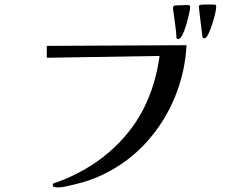

<svg xmlns="http://www.w3.org/2000/svg" viewBox="-20 -821 1040 841"><path d="M797 -623Q791 -505 746 -395.5Q701 -286 622 -198.5Q543 -111 436 -59Q405 -43 372.5 -32Q340 -21 306 -13Q288 -9 269.5 -4.5Q251 0 232 0Q228 0 219.5 -1.5Q211 -3 211 -10Q211 -17 218 -19.5Q225 -22 230 -23Q289 -44 349 -78Q409 -112 456 -153Q554 -237 608 -343Q662 -449 679 -576L185 -568V-620ZM813 -790Q813 -782 808 -759.5Q803 -737 795.5 -711.5Q788 -686 779 -668Q770 -650 761 -650Q754 -650 753 -655Q752 -680 748.5 -704Q745 -728 742 -753Q741 -761 739.5 -770Q738 -779 738 -787Q738 -794 743 -796Q744 -797 757.5 -797.5Q771 -798 785.5 -798.5Q800 -799 804 -799Q813 -799 813 -790ZM927 -789Q927 -781 922 -759.5Q917 -738 909 -713.5Q901 -689 892 -671Q883 -653 875 -653Q870 -653 867 -658Q867 -658 864.5 -677.5Q862 -697 859 -722.5Q856 -748 853.5 -768.5Q851 -789 851 -793Q851 -797 856 -799Q860 -801 872.5 -801Q885 -801 898.5 -801Q912 -801 917 -801Q924 -801 925.5 -798.5Q927 -796 927 -789Z"/></svg>

Font: Kaisei Opti
Style: Regular
Weight: 400
Designer: Font-Kai, 金井和夫
Foundry: KAZUO KANAI
Version: Version 5.003